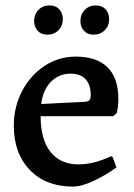

<svg xmlns="http://www.w3.org/2000/svg" viewBox="-20 -677 494 709"><path d="M31 -213Q31 -282 61.5 -340.5Q92 -399 144.5 -433.5Q197 -468 259 -468Q337 -468 377 -428.5Q417 -389 417 -312Q417 -281 411 -259L398 -248H130Q130 -162 166.5 -116Q203 -70 270 -70Q326 -70 390 -100L396 -97L410 -59Q374 -32 328 -10Q282 12 249 12Q149 12 90 -49.5Q31 -111 31 -213ZM293 -301Q306 -302 310.5 -307Q315 -312 315 -326Q315 -364 296 -384.5Q277 -405 241 -405Q198 -405 168.5 -375.5Q139 -346 132 -293ZM106 -599Q106 -624 122 -640.5Q138 -657 163 -657Q186 -657 199 -642.5Q212 -628 212 -606Q212 -582 196 -565.5Q180 -549 155 -549Q132 -549 119 -563.5Q106 -578 106 -599ZM277 -599Q277 -624 293 -640.5Q309 -657 334 -657Q357 -657 370 -642.5Q383 -628 383 -606Q383 -582 367 -565.5Q351 -549 326 -549Q303 -549 290 -563.5Q277 -578 277 -599Z"/></svg>

Font: Alegreya Medium
Style: Regular
Weight: 500
Designer: Juan Pablo del Peral
Foundry: Huerta Tipografica
Version: Version 2.007; ttfautohint (v1.6)